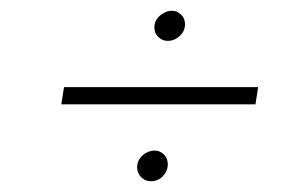

<svg xmlns="http://www.w3.org/2000/svg" viewBox="-20 -403 542 357"><path d="M235 -92Q235 -105 245 -114Q255 -123 268 -123Q277 -123 284.5 -116Q292 -109 292 -97Q292 -89 287.5 -81.5Q283 -74 276 -70Q269 -66 261 -66Q250 -66 242.5 -73.5Q235 -81 235 -92ZM267 -352Q267 -365 277.5 -374Q288 -383 300 -383Q309 -383 316.5 -376Q324 -369 324 -358Q324 -345 314 -336Q304 -327 292 -327Q282 -327 274.5 -334Q267 -341 267 -352ZM99 -241H460L455 -209H94Z"/></svg>

Font: Josefin Sans Thin ExtraLight
Style: Italic
Weight: 250
Italic angle: -7°
Version: Version 2.000